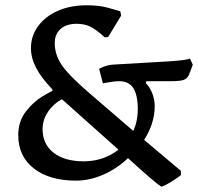

<svg xmlns="http://www.w3.org/2000/svg" viewBox="-20 -671 749 726"><path d="M464 -73Q422 -33 370.5 -10.5Q319 12 267 12Q167 12 108 -34Q49 -80 49 -160Q49 -212 77.5 -249Q106 -286 142 -307.5Q178 -329 178 -326V-333Q136 -377 116.5 -414.5Q97 -452 97 -489Q97 -535 124 -572Q151 -609 198.5 -630Q246 -651 307 -651Q351 -651 379 -644Q407 -637 435 -628L438 -612L389 -531L376 -530Q343 -560 321 -570.5Q299 -581 270 -581Q231 -581 209 -561.5Q187 -542 187 -508Q187 -463 215 -423Q243 -383 320 -317L484 -176Q501 -213 501 -257Q501 -312 484 -338Q467 -364 431 -364Q413 -364 392.5 -360Q372 -356 369 -356L355 -410Q355 -412 372.5 -419Q390 -426 413 -427L618 -439Q693 -444 698 -450L709 -426L694 -387Q687 -373 673.5 -368.5Q660 -364 624 -364H534L531 -357Q547 -341 556 -317.5Q565 -294 565 -269Q565 -205 525 -142L664 -25V-9Q655 -1 629.5 15Q604 31 590 35Q566 20 464 -73ZM428 -105 214 -296Q181 -278 161 -247.5Q141 -217 141 -183Q141 -126 182.5 -93.5Q224 -61 297 -61Q371 -61 428 -105Z"/></svg>

Font: Alegreya Medium
Style: Regular
Weight: 500
Designer: Juan Pablo del Peral
Foundry: Huerta Tipografica
Version: Version 2.007; ttfautohint (v1.6)